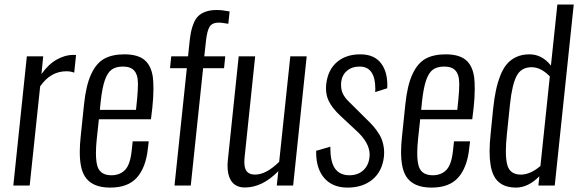

<svg xmlns="http://www.w3.org/2000/svg" viewBox="-20 -830 2587 859"><path d="M39.6 0 100.1 -578.1H173.3L165.5 -498.5Q196.3 -542.5 233.9 -563.5Q271.5 -584.5 307.6 -584.5Q315.9 -584.5 320.3 -584L312 -504.9Q296.4 -511.2 277.3 -511.2Q206.5 -511.2 159.7 -443.8L112.8 0Z M473.1 9.3Q390.1 9.3 358.9 -42Q336.9 -78.1 336.9 -149.9Q336.9 -180.7 340.8 -217.3L356 -363.3Q364.7 -447.8 387.5 -497.3Q410.2 -546.9 445.8 -566.9Q481.4 -586.9 536.6 -586.9Q596.7 -586.9 627 -561.3Q657.2 -535.6 664.1 -482.9Q666.5 -460.4 666.5 -432.6Q666.5 -395 661.6 -348.6L655.3 -296.4H422.4L413.1 -210Q409.2 -173.3 409.2 -145.5Q409.2 -105 417 -83Q430.7 -45.9 478.5 -45.9Q516.6 -45.9 539.8 -70.1Q563 -94.2 569.3 -157.7L573.7 -197.8H645.5L641.6 -165.5Q632.8 -81.5 593 -36.1Q553.2 9.3 473.1 9.3ZM426.8 -338.4H588.4L593.3 -386.2Q597.2 -425.3 597.2 -454.6Q597.2 -459.5 596.7 -463.9Q596.2 -496.6 580.1 -514.4Q564 -532.2 530.3 -532.2Q499 -532.2 480.2 -519Q461.4 -505.9 449.5 -472.4Q437.5 -439 430.7 -377.4Z M760.7 0 815.9 -524.9H740.7L746.1 -578.1H821.3L827.6 -638.2Q830.6 -667.5 834.5 -687Q838.4 -706.5 846.7 -726.6Q855 -746.6 867.4 -758.5Q879.9 -770.5 900.4 -777.8Q920.9 -785.2 948.7 -785.2Q974.6 -785.2 1007.3 -778.8L1001.5 -723.6Q967.8 -729 960.4 -729Q929.2 -729 917.7 -710.2Q906.2 -691.4 901.4 -646L894 -578.1H987.8L982.4 -524.9H888.7L833.5 0Z M1075.7 8.8Q1032.2 8.8 1012.7 -23.4Q998 -47.9 998 -87.4Q998 -100.1 999.5 -114.7L1047.9 -578.1H1121.6L1074.7 -129.9Q1073.2 -116.7 1073.2 -106Q1073.2 -80.6 1081.1 -67.4Q1092.8 -48.8 1121.1 -48.8Q1170.9 -48.8 1229 -106L1278.8 -578.1H1352.1L1291.5 0H1218.3L1225.1 -64Q1153.3 8.8 1075.7 8.8Z M1429.2 -35.2Q1394.5 -77.1 1394.5 -147.9Q1394.5 -151.4 1394.5 -155.3L1458 -173.8Q1458 -170.9 1458 -168Q1458 -106.9 1478 -77.1Q1499.5 -45.9 1543.5 -45.9Q1581.5 -45.9 1605.7 -68.4Q1629.9 -90.8 1633.3 -129.4Q1633.8 -133.3 1633.8 -137.7Q1633.8 -190.9 1575.2 -244.6L1503.4 -311.5Q1465.8 -346.2 1450.2 -379.4Q1438.5 -404.3 1438.5 -434.6Q1438.5 -445.3 1439.9 -456.5Q1447.8 -518.6 1488 -552.7Q1528.3 -586.9 1591.8 -586.9Q1655.3 -586.9 1685.5 -545.9Q1712.9 -509.3 1712.9 -448.7Q1712.9 -442.4 1712.4 -435.1L1658.7 -418Q1659.2 -424.8 1659.2 -431.6Q1659.2 -532.2 1588.9 -532.2Q1554.7 -532.2 1532.2 -513.2Q1509.8 -494.1 1506.3 -461.9Q1505.9 -455.6 1505.9 -449.7Q1505.9 -430.2 1512.2 -415Q1520 -394.5 1544.9 -371.1L1618.7 -297.9Q1638.7 -278.8 1651.1 -264.4Q1663.6 -250 1676.8 -228.8Q1689.9 -207.5 1694.8 -182.6Q1698.7 -166 1698.7 -147.9Q1698.7 -139.2 1697.8 -129.9Q1690.4 -63.5 1646.7 -27.1Q1603 9.3 1534.7 9.3Q1466.3 9.3 1429.2 -35.2Z M1910.6 9.3Q1827.6 9.3 1796.4 -42Q1774.4 -78.1 1774.4 -149.9Q1774.4 -180.7 1778.3 -217.3L1793.5 -363.3Q1802.2 -447.8 1825 -497.3Q1847.7 -546.9 1883.3 -566.9Q1918.9 -586.9 1974.1 -586.9Q2034.2 -586.9 2064.5 -561.3Q2094.7 -535.6 2101.6 -482.9Q2104 -460.4 2104 -432.6Q2104 -395 2099.1 -348.6L2092.8 -296.4H1859.9L1850.6 -210Q1846.7 -173.3 1846.7 -145.5Q1846.7 -105 1854.5 -83Q1868.2 -45.9 1916 -45.9Q1954.1 -45.9 1977.3 -70.1Q2000.5 -94.2 2006.8 -157.7L2011.2 -197.8H2083L2079.1 -165.5Q2070.3 -81.5 2030.5 -36.1Q1990.7 9.3 1910.6 9.3ZM1864.3 -338.4H2025.9L2030.8 -386.2Q2034.7 -425.3 2034.7 -454.6Q2034.7 -459.5 2034.2 -463.9Q2033.7 -496.6 2017.6 -514.4Q2001.5 -532.2 1967.8 -532.2Q1936.5 -532.2 1917.7 -519Q1898.9 -505.9 1887 -472.4Q1875 -439 1868.2 -377.4Z M2289.1 9.3Q2214.4 9.3 2188 -46.9Q2170.4 -84 2170.4 -152.8Q2170.4 -189 2175.3 -233.4L2186 -340.3Q2190.9 -388.2 2198.5 -424.3Q2206.1 -460.4 2218.5 -492.2Q2231 -523.9 2248.3 -543.9Q2265.6 -564 2290.8 -575.4Q2315.9 -586.9 2348.6 -586.9Q2405.3 -586.9 2444.8 -536.6L2473.6 -809.6H2546.9L2461.9 0H2388.7L2393.1 -41.5Q2343.8 8.8 2289.1 9.3ZM2310.1 -48.8Q2352.5 -48.8 2397.9 -87.4L2439.9 -488.3Q2399.9 -529.3 2358.4 -529.3Q2312 -529.3 2291.5 -490.5Q2271 -451.7 2261.7 -363.8L2247.6 -227.5Q2243.2 -185.1 2243.2 -153.3Q2243.2 -113.8 2250 -90.8Q2262.2 -48.8 2310.1 -48.8Z"/></svg>

Font: Oswald
Style: Light
Weight: 300
Designer: Vernon Adams
Foundry: Vernon Adams
Version: 3.0; ttfautohint (v0.95.6-bc232) -l 8 -r 50 -G 200 -x 0 -w "